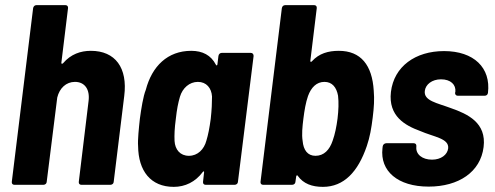

<svg xmlns="http://www.w3.org/2000/svg" viewBox="-20 -720 1927 748"><path d="M334 -522C294 -522 256 -509 226 -474C222 -470 219 -471 219 -475L245 -688C246 -695 242 -700 235 -700H122C115 -700 110 -695 109 -688L26 -12C25 -5 29 0 36 0H149C156 0 162 -5 162 -12L203 -340C212 -377 238 -401 272 -401C310 -401 331 -372 325 -326L287 -12C286 -5 290 0 297 0H410C417 0 423 -5 423 -12L464 -346C478 -456 429 -522 334 -522Z M831 -502 827 -469C826 -464 823 -464 821 -468C802 -505 769 -522 725 -522C633 -522 572 -462 548 -370C538 -346 530 -295 525 -258C521 -222 516 -173 518 -151C519 -54 567 8 657 8C701 8 741 -11 770 -50C773 -54 776 -53 775 -48L771 -12C770 -5 774 0 781 0H894C901 0 907 -5 907 -12L968 -502C968 -509 964 -514 957 -514H844C837 -514 832 -509 831 -502ZM784 -172C775 -138 750 -113 716 -113C682 -113 662 -137 660 -171C659 -195 660 -220 665 -257C669 -294 674 -319 681 -343C691 -377 718 -401 751 -401C784 -401 804 -377 806 -344C806 -319 805 -294 801 -257C796 -220 791 -195 784 -172Z M1436 -367C1430 -466 1386 -522 1300 -522C1259 -522 1223 -512 1195 -481C1191 -477 1189 -479 1189 -483L1214 -688C1215 -695 1211 -700 1204 -700H1091C1084 -700 1079 -695 1078 -688L995 -12C994 -5 998 0 1005 0H1118C1125 0 1131 -5 1131 -12L1134 -33C1135 -37 1138 -39 1140 -35C1162 -4 1196 8 1238 8C1320 8 1375 -51 1409 -151C1421 -186 1427 -221 1432 -262C1437 -302 1439 -333 1436 -367ZM1276 -172C1264 -136 1242 -113 1209 -113C1178 -113 1162 -136 1159 -171C1155 -196 1158 -226 1162 -258C1166 -290 1171 -320 1180 -346C1192 -379 1213 -401 1244 -401C1274 -401 1291 -380 1297 -347C1300 -321 1299 -291 1295 -258C1291 -227 1285 -197 1276 -172Z M1650 7C1767 7 1852 -50 1864 -147C1876 -242 1802 -276 1736 -299C1683 -319 1630 -327 1635 -366C1638 -391 1663 -411 1698 -411C1736 -411 1757 -390 1754 -362L1753 -359C1752 -352 1757 -347 1763 -347H1868C1875 -347 1880 -351 1881 -358C1893 -456 1826 -521 1710 -521C1598 -521 1515 -461 1503 -362C1492 -267 1559 -231 1616 -210C1671 -186 1730 -181 1726 -142C1723 -117 1698 -98 1663 -98C1625 -98 1599 -119 1602 -148V-150C1603 -157 1599 -162 1592 -162H1485C1478 -162 1472 -157 1471 -150L1470 -142C1460 -54 1529 7 1650 7Z"/></svg>

Font: Barlow Semi Condensed
Style: Bold Italic
Weight: 700
Width: 4
Italic angle: -7°
Designer: Jeremy Tribby
Foundry: Tribby Type
Version: Version 1.422;hotconv 1.0.109;makeotfexe 2.5.65596